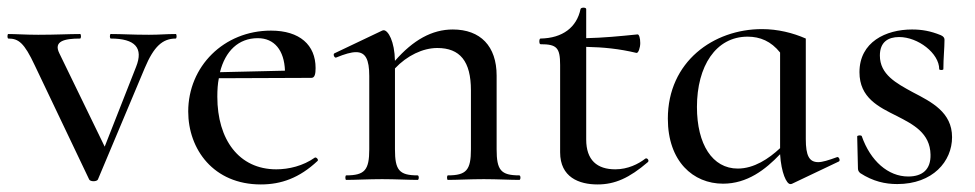

<svg xmlns="http://www.w3.org/2000/svg" viewBox="-27 -476 2579 508"><path d="M438 -386C411 -386 397 -384 367 -384C321 -384 298 -386 266 -386C263 -386 263 -374 266 -374C331 -374 353 -349 333 -299L250 -88L130 -335C114 -367 143 -374 185 -374C188 -374 188 -386 185 -386C155 -386 122 -384 74 -384C40 -384 16 -386 -5 -386C-8 -386 -8 -374 -5 -374C22 -374 37 -363 65 -303L209 -1C212 5 229 5 232 -1L356 -296C380 -353 403 -374 438 -374C441 -374 441 -386 438 -386Z M806 -59C775 -37 737 -28 704 -28C605 -28 548 -107 548 -220C548 -238 549 -254 552 -269L797 -270C806 -270 808 -281 808 -296C808 -357 766 -395 690 -395C565 -395 471 -300 471 -181C471 -81 538 12 663 12C717 12 765 -5 813 -50C817 -53 810 -61 806 -59ZM655 -375C699 -375 725 -343 727 -289L555 -285C569 -341 604 -375 655 -375Z M1347 -12C1298 -12 1287 -26 1287 -81V-276C1287 -354 1244 -398 1171 -398C1116 -398 1066 -370 1018 -315C1017 -367 1000 -396 988 -396C986 -396 984 -395 982 -394L858 -335C853 -333 858 -321 863 -324C885 -333 902 -338 915 -338C940 -338 950 -319 950 -275V-81C950 -26 938 -12 889 -12C886 -12 886 0 889 0C914 0 948 -2 984 -2C1020 -2 1053 0 1078 0C1082 0 1082 -12 1078 -12C1029 -12 1018 -26 1018 -81V-295C1050 -329 1092 -349 1130 -349C1190 -349 1219 -314 1219 -237V-81C1219 -26 1207 -12 1158 -12C1155 -12 1155 0 1158 0C1183 0 1217 -2 1253 -2C1289 -2 1322 0 1347 0C1351 0 1351 -12 1347 -12Z M1680 -56C1662 -42 1634 -28 1601 -28C1553 -28 1524 -52 1524 -107V-352C1570 -351 1611 -347 1657 -336C1662 -335 1667 -350 1667 -362C1667 -375 1664 -385 1660 -385C1611 -380 1569 -376 1524 -375V-452C1524 -457 1510 -457 1509 -452C1499 -404 1462 -375 1403 -374C1399 -374 1399 -359 1403 -359C1446 -359 1455 -350 1455 -304V-73C1455 -7 1505 12 1554 12C1600 12 1638 -5 1687 -47C1692 -51 1685 -60 1680 -56Z M2187 -60C2165 -52 2149 -47 2138 -47C2114 -47 2105 -64 2105 -108V-374C2071 -389 2031 -399 1989 -399C1861 -399 1740 -313 1740 -162C1740 -49 1807 10 1886 10C1950 10 1998 -27 2037 -68C2040 -19 2054 11 2064 11C2066 11 2067 11 2069 10L2193 -49C2197 -52 2192 -63 2187 -60ZM1925 -30C1858 -30 1817 -94 1817 -193C1817 -301 1867 -379 1951 -379C1984 -379 2013 -367 2037 -337V-84C2007 -56 1968 -30 1925 -30Z M2301 -329C2301 -365 2323 -378 2352 -378C2402 -378 2458 -335 2458 -293C2458 -290 2469 -290 2469 -293C2469 -323 2472 -348 2472 -371C2472 -376 2469 -380 2462 -383C2435 -394 2412 -398 2386 -398C2317 -398 2247 -365 2247 -285C2247 -217 2298 -193 2346 -169C2389 -147 2434 -124 2435 -67C2436 -28 2414 -9 2376 -9C2323 -9 2276 -50 2253 -116C2251 -119 2241 -118 2241 -115L2243 -30C2243 -24 2246 -21 2249 -18C2283 4 2315 11 2347 11C2441 11 2492 -49 2492 -113C2492 -179 2438 -206 2388 -232C2344 -256 2301 -279 2301 -329Z"/></svg>

Font: Cormorant Infant Book
Style: Regular
Weight: 500
Designer: Christian Thalmann (Catharsis Fonts)
Version: Version 1.000;PS 002.000;hotconv 1.0.88;makeotf.lib2.5.64775